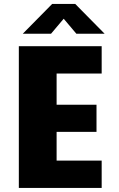

<svg xmlns="http://www.w3.org/2000/svg" viewBox="-20 -928 590 948"><path d="M73 0V-700H482V-565H259.5V-411H456.5V-277H259.5V-135H482V0ZM92.5 -761.5 237.5 -908.5H351.5L496.5 -761.5H357L294.5 -835.5L232 -761.5Z"/></svg>

Font: Trispace SemiCondensed ExtraBold
Style: Regular
Weight: 800
Width: 4
Designer: Tyler Finck
Foundry: Etcetera Type Company
Version: Version 1.210; ttfautohint (v1.8.3)